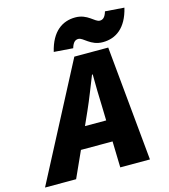

<svg xmlns="http://www.w3.org/2000/svg" viewBox="-190 -953 922 1050"><g transform="rotate(-15 271.0 -428.0)"><path d="M266 -344C294 -406 316 -466 342 -530H346C346 -464 348 -406 350 -344L352 -268H232ZM-66 0H110L177 -148H356L360 0H528L466 -650H274ZM446 -686C519 -686 582 -728 608 -838L500 -846C490 -812 476 -804 460 -804C432 -804 404 -856 334 -856C261 -856 198 -814 172 -704L280 -696C290 -730 304 -738 320 -738C348 -738 376 -686 446 -686Z"/></g></svg>

Font: Source Sans Pro Black
Style: Italic
Weight: 900
Italic angle: -11°
Designer: Paul D. Hunt
Foundry: Adobe Systems Incorporated
Version: Version 3.006;hotconv 1.0.111;makeotfexe 2.5.65597